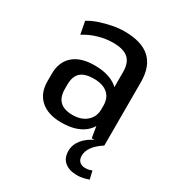

<svg xmlns="http://www.w3.org/2000/svg" viewBox="-178 -657 885 965"><g transform="rotate(30 264.0 -175.0)"><path d="M357 -183V-367Q357 -421 329 -445.5Q301 -470 241 -470Q199 -470 156 -457.5Q113 -445 77 -422L63 -495Q89 -511 123 -522.5Q157 -534 193.5 -541Q230 -548 262 -548Q362 -548 411 -503Q460 -458 460 -367V0H387ZM214 8Q137 8 94 -30Q51 -68 51 -137V-180Q51 -249 94 -287Q137 -325 217 -325Q300 -325 347 -288.5Q394 -252 394 -183V-138Q394 -69 346.5 -30.5Q299 8 214 8ZM244 -53Q295 -53 325.5 -80Q356 -107 356 -150V-172Q356 -217 327.5 -241Q299 -265 247 -265Q196 -265 171 -243Q146 -221 146 -170V-148Q146 -100 170.5 -76.5Q195 -53 244 -53ZM416 198Q369 198 343 176Q317 154 317 113Q317 77 341.5 46.5Q366 16 411 -4L460 0Q423 24 405 49Q387 74 387 101Q387 122 399 134Q411 146 433 146Q453 146 471 138L482 185Q468 190 451 194Q434 198 416 198Z"/></g></svg>

Font: Pathway Extreme SemiCondensed Medium
Style: Regular
Weight: 500
Width: 4
Version: Version 1.001;gftools[0.9.26]